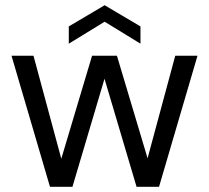

<svg xmlns="http://www.w3.org/2000/svg" viewBox="-20 -714 799 734"><path d="M171 0 24 -501H108L223 -75L205 -76L332 -501H427L554 -76L535 -75L650 -501H735L588 0H502L370 -445H389L257 0ZM243 -547V-613L380 -694L517 -613V-547L380 -631Z"/></svg>

Font: DM Sans 18pt
Style: Regular
Weight: 400
Designer: Colophon Foundry, Jonny Pinhorn
Foundry: Colophon Foundry
Version: Version 4.004;gftools[0.9.30]